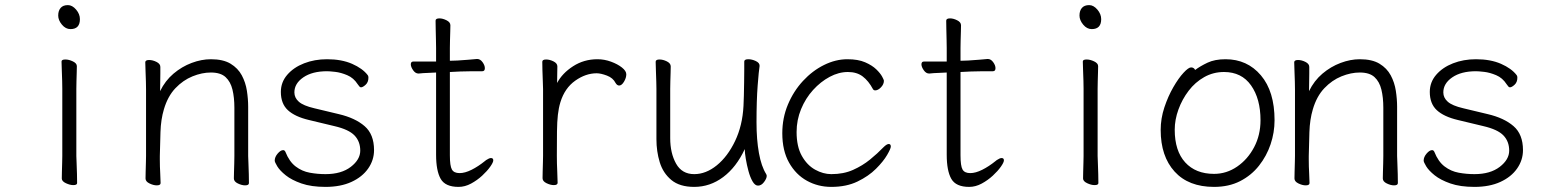

<svg xmlns="http://www.w3.org/2000/svg" viewBox="-20 -716 6040 752"><path d="M256 -602Q237 -602 222.5 -619.5Q208 -637 208 -655Q208 -674 217.5 -685Q227 -696 246 -696Q263 -696 278 -678.5Q293 -661 293 -641Q293 -602 256 -602ZM224 -368Q224 -378 223.5 -399Q223 -420 222 -442Q221 -464 221 -475Q221 -483 236 -483Q250 -483 265.5 -475.5Q281 -468 281 -457Q281 -449 280.5 -432.5Q280 -416 279.5 -398Q279 -380 279 -368V-105Q279 -99 280 -78Q281 -57 281.5 -34Q282 -11 282 1Q282 9 267 9Q254 9 238 1.5Q222 -6 222 -17Q222 -25 222.5 -43.5Q223 -62 223.5 -80Q224 -98 224 -105Z M898 -294Q898 -334 890.5 -365Q883 -396 863.5 -414Q844 -432 806 -432Q771 -432 734 -417Q697 -402 667 -370.5Q637 -339 622 -288Q610 -248 608.5 -198.5Q607 -149 606 -105V-91Q606 -63 607.5 -38.5Q609 -14 609 1Q609 10 594 10Q581 10 565.5 2.5Q550 -5 550 -17Q550 -25 550.5 -43.5Q551 -62 551.5 -80Q552 -98 552 -105V-365Q552 -375 551.5 -396Q551 -417 550 -439Q549 -461 549 -472Q549 -481 564 -481Q578 -481 593 -473.5Q608 -466 608 -454Q608 -446 608 -428.5Q608 -411 607.5 -392Q607 -373 607 -359Q627 -400 659.5 -427.5Q692 -455 730.5 -469.5Q769 -484 806 -484Q854 -484 883 -466.5Q912 -449 927 -421Q942 -393 947 -360.5Q952 -328 952 -298V-105Q952 -99 953 -78Q954 -57 954.5 -34Q955 -11 955 1Q955 10 940 10Q927 10 911.5 2.5Q896 -5 896 -17Q896 -25 896.5 -41.5Q897 -58 897.5 -76Q898 -94 898 -105Z M1190 -246Q1135 -259 1107.5 -284.5Q1080 -310 1080 -356Q1080 -394 1105 -423Q1130 -452 1171 -468Q1212 -484 1261 -484Q1318 -484 1359 -466Q1400 -448 1420 -422Q1423 -419 1423 -412Q1423 -394 1412 -384Q1401 -374 1394 -374Q1390 -374 1387.5 -377.5Q1385 -381 1381 -386Q1365 -411 1340 -421.5Q1315 -432 1293 -434.5Q1271 -437 1261 -437Q1203 -437 1168 -413Q1133 -389 1133 -354Q1133 -333 1150.5 -317.5Q1168 -302 1211 -292L1307 -269Q1371 -254 1408 -222Q1445 -190 1445 -128Q1445 -89 1422 -56Q1399 -23 1356.5 -3.5Q1314 16 1255 16Q1199 16 1160.5 2.5Q1122 -11 1099 -29.5Q1076 -48 1066 -64.5Q1056 -81 1056 -87Q1056 -101 1067.5 -114.5Q1079 -128 1089 -128Q1095 -128 1098 -121Q1113 -83 1138 -64Q1163 -45 1193.5 -39.5Q1224 -34 1255 -34Q1317 -34 1354 -62.5Q1391 -91 1391 -126Q1391 -162 1368.5 -185.5Q1346 -209 1290 -222Z M1884 -89Q1896 -97 1903 -97Q1912 -97 1912 -88Q1912 -80 1900 -63Q1888 -46 1868.5 -28Q1849 -10 1825 3Q1801 16 1776 16Q1724 16 1706 -15.5Q1688 -47 1688 -110V-432Q1677 -431 1657 -430.5Q1637 -430 1620 -428H1619Q1607 -428 1598 -441Q1589 -454 1589 -464Q1589 -475 1599 -475H1688V-528Q1688 -538 1687.5 -559Q1687 -580 1686.5 -602Q1686 -624 1686 -635Q1686 -644 1701 -644Q1714 -644 1729 -636.5Q1744 -629 1744 -617Q1744 -609 1743.5 -592.5Q1743 -576 1742.5 -558Q1742 -540 1742 -528V-478L1772 -479Q1790 -480 1814 -482Q1838 -484 1848 -485H1849Q1861 -485 1870 -472.5Q1879 -460 1879 -449Q1879 -437 1869 -437Q1859 -437 1831 -437Q1803 -437 1783 -436L1742 -434V-108Q1742 -66 1750 -52Q1758 -38 1780 -38Q1801 -38 1827 -51Q1853 -64 1879 -85Z M2107 -367Q2107 -377 2106 -398Q2105 -419 2104.5 -441Q2104 -463 2104 -474Q2104 -483 2119 -483Q2133 -483 2148 -475.5Q2163 -468 2163 -456Q2163 -444 2162.5 -426.5Q2162 -409 2162 -391Q2182 -429 2224.5 -456.5Q2267 -484 2320 -484Q2347 -484 2373 -474.5Q2399 -465 2416 -451.5Q2433 -438 2433 -425Q2433 -411 2424 -396Q2415 -381 2405 -381Q2397 -381 2391 -391Q2381 -411 2357 -420Q2333 -429 2317 -429Q2274 -429 2233 -400Q2192 -371 2175 -316Q2168 -293 2165 -266Q2162 -239 2161.5 -201Q2161 -163 2161 -106Q2161 -75 2162.5 -46Q2164 -17 2164 0Q2164 9 2149 9Q2136 9 2120.5 1.5Q2105 -6 2105 -18Q2105 -26 2105.5 -44.5Q2106 -63 2106.5 -81Q2107 -99 2107 -106Z M2955 -457Q2952 -439 2947.5 -381Q2943 -323 2943 -237Q2943 -169 2952.5 -116.5Q2962 -64 2981 -34Q2983 -30 2983 -27Q2983 -17 2972.5 -3Q2962 11 2949 11Q2937 11 2927.5 -5.5Q2918 -22 2911.5 -46Q2905 -70 2901 -94Q2897 -118 2897 -132Q2864 -61 2812.5 -22.5Q2761 16 2699 16Q2642 16 2609.5 -11Q2577 -38 2564 -80.5Q2551 -123 2551 -171V-368Q2551 -374 2550.5 -395Q2550 -416 2549 -439.5Q2548 -463 2548 -474Q2548 -483 2563 -483Q2577 -483 2592 -475.5Q2607 -468 2607 -456Q2607 -448 2606.5 -431.5Q2606 -415 2605.5 -397.5Q2605 -380 2605 -368V-175Q2605 -116 2628 -75Q2651 -34 2699 -34Q2745 -34 2787.5 -68.5Q2830 -103 2859 -163.5Q2888 -224 2892 -301Q2893 -316 2893.5 -341.5Q2894 -367 2894.5 -394.5Q2895 -422 2895 -444Q2895 -466 2895 -475Q2895 -484 2911 -484Q2925 -484 2940 -477Q2955 -470 2955 -459Z M3469 -142Q3469 -134 3454.5 -109Q3440 -84 3411 -55Q3382 -26 3338.5 -5Q3295 16 3236 16Q3184 16 3140.5 -8Q3097 -32 3070.5 -79Q3044 -126 3044 -194Q3044 -254 3066 -306.5Q3088 -359 3125 -399Q3162 -439 3207.5 -461.5Q3253 -484 3299 -484Q3341 -484 3368.5 -472Q3396 -460 3412 -444.5Q3428 -429 3435 -416Q3442 -403 3442 -400Q3442 -386 3430.5 -374Q3419 -362 3408 -362Q3402 -362 3399 -367Q3382 -399 3359 -416.5Q3336 -434 3301 -434Q3265 -434 3229.5 -415Q3194 -396 3164.5 -363.5Q3135 -331 3117.5 -288.5Q3100 -246 3100 -199Q3100 -142 3120.5 -105.5Q3141 -69 3172.5 -51.5Q3204 -34 3236 -34Q3284 -34 3321 -50.5Q3358 -67 3387.5 -91Q3417 -115 3440 -139Q3453 -152 3461 -152Q3469 -152 3469 -142Z M3884 -89Q3896 -97 3903 -97Q3912 -97 3912 -88Q3912 -80 3900 -63Q3888 -46 3868.5 -28Q3849 -10 3825 3Q3801 16 3776 16Q3724 16 3706 -15.5Q3688 -47 3688 -110V-432Q3677 -431 3657 -430.5Q3637 -430 3620 -428H3619Q3607 -428 3598 -441Q3589 -454 3589 -464Q3589 -475 3599 -475H3688V-528Q3688 -538 3687.5 -559Q3687 -580 3686.5 -602Q3686 -624 3686 -635Q3686 -644 3701 -644Q3714 -644 3729 -636.5Q3744 -629 3744 -617Q3744 -609 3743.5 -592.5Q3743 -576 3742.5 -558Q3742 -540 3742 -528V-478L3772 -479Q3790 -480 3814 -482Q3838 -484 3848 -485H3849Q3861 -485 3870 -472.5Q3879 -460 3879 -449Q3879 -437 3869 -437Q3859 -437 3831 -437Q3803 -437 3783 -436L3742 -434V-108Q3742 -66 3750 -52Q3758 -38 3780 -38Q3801 -38 3827 -51Q3853 -64 3879 -85Z M4256 -602Q4237 -602 4222.5 -619.5Q4208 -637 4208 -655Q4208 -674 4217.5 -685Q4227 -696 4246 -696Q4263 -696 4278 -678.5Q4293 -661 4293 -641Q4293 -602 4256 -602ZM4224 -368Q4224 -378 4223.5 -399Q4223 -420 4222 -442Q4221 -464 4221 -475Q4221 -483 4236 -483Q4250 -483 4265.5 -475.5Q4281 -468 4281 -457Q4281 -449 4280.5 -432.5Q4280 -416 4279.5 -398Q4279 -380 4279 -368V-105Q4279 -99 4280 -78Q4281 -57 4281.5 -34Q4282 -11 4282 1Q4282 9 4267 9Q4254 9 4238 1.5Q4222 -6 4222 -17Q4222 -25 4222.5 -43.5Q4223 -62 4223.5 -80Q4224 -98 4224 -105Z M4661 -442Q4681 -457 4709.5 -470.5Q4738 -484 4780 -484Q4865 -484 4918.5 -421Q4972 -358 4972 -245Q4972 -197 4956.5 -151Q4941 -105 4911 -67Q4881 -29 4837 -6.5Q4793 16 4735 16Q4635 16 4580.5 -44Q4526 -104 4526 -207Q4526 -252 4540.5 -295.5Q4555 -339 4575.5 -374.5Q4596 -410 4615.5 -431Q4635 -452 4645 -452Q4656 -452 4661 -442ZM4735 -35Q4784 -35 4825.5 -63.5Q4867 -92 4892 -139.5Q4917 -187 4917 -245Q4917 -329 4880 -381.5Q4843 -434 4774 -434Q4732 -434 4696.5 -414Q4661 -394 4635.5 -360.5Q4610 -327 4595.5 -287Q4581 -247 4581 -208Q4581 -125 4622 -80Q4663 -35 4735 -35Z M5398 -294Q5398 -334 5390.5 -365Q5383 -396 5363.5 -414Q5344 -432 5306 -432Q5271 -432 5234 -417Q5197 -402 5167 -370.5Q5137 -339 5122 -288Q5110 -248 5108.5 -198.5Q5107 -149 5106 -105V-91Q5106 -63 5107.5 -38.5Q5109 -14 5109 1Q5109 10 5094 10Q5081 10 5065.5 2.5Q5050 -5 5050 -17Q5050 -25 5050.5 -43.5Q5051 -62 5051.5 -80Q5052 -98 5052 -105V-365Q5052 -375 5051.5 -396Q5051 -417 5050 -439Q5049 -461 5049 -472Q5049 -481 5064 -481Q5078 -481 5093 -473.5Q5108 -466 5108 -454Q5108 -446 5108 -428.5Q5108 -411 5107.5 -392Q5107 -373 5107 -359Q5127 -400 5159.5 -427.5Q5192 -455 5230.5 -469.5Q5269 -484 5306 -484Q5354 -484 5383 -466.5Q5412 -449 5427 -421Q5442 -393 5447 -360.5Q5452 -328 5452 -298V-105Q5452 -99 5453 -78Q5454 -57 5454.5 -34Q5455 -11 5455 1Q5455 10 5440 10Q5427 10 5411.5 2.5Q5396 -5 5396 -17Q5396 -25 5396.5 -41.5Q5397 -58 5397.5 -76Q5398 -94 5398 -105Z M5690 -246Q5635 -259 5607.5 -284.5Q5580 -310 5580 -356Q5580 -394 5605 -423Q5630 -452 5671 -468Q5712 -484 5761 -484Q5818 -484 5859 -466Q5900 -448 5920 -422Q5923 -419 5923 -412Q5923 -394 5912 -384Q5901 -374 5894 -374Q5890 -374 5887.5 -377.5Q5885 -381 5881 -386Q5865 -411 5840 -421.5Q5815 -432 5793 -434.5Q5771 -437 5761 -437Q5703 -437 5668 -413Q5633 -389 5633 -354Q5633 -333 5650.5 -317.5Q5668 -302 5711 -292L5807 -269Q5871 -254 5908 -222Q5945 -190 5945 -128Q5945 -89 5922 -56Q5899 -23 5856.5 -3.5Q5814 16 5755 16Q5699 16 5660.5 2.5Q5622 -11 5599 -29.5Q5576 -48 5566 -64.5Q5556 -81 5556 -87Q5556 -101 5567.5 -114.5Q5579 -128 5589 -128Q5595 -128 5598 -121Q5613 -83 5638 -64Q5663 -45 5693.5 -39.5Q5724 -34 5755 -34Q5817 -34 5854 -62.5Q5891 -91 5891 -126Q5891 -162 5868.5 -185.5Q5846 -209 5790 -222Z"/></svg>

Font: Moon Stars Kai HW Light
Style: Regular
Weight: 300
Designer: GuiWonder
Version: Version 1.101